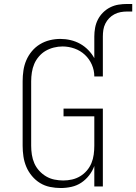

<svg xmlns="http://www.w3.org/2000/svg" viewBox="-20 -939 686 967"><path d="M286 8Q259 8 232 2.5Q205 -3 182 -17Q159 -31 141 -52.5Q123 -74 112.5 -99Q102 -124 98 -151Q94 -178 94 -205V-530Q94 -557 98 -584Q102 -611 112.5 -635.5Q123 -660 140.5 -681Q158 -702 181 -716Q204 -730 230.5 -736.5Q257 -743 284 -743Q310 -743 335.5 -737Q361 -731 383.5 -718.5Q406 -706 424.5 -687Q443 -668 455 -646V-755Q455 -777 459 -799Q463 -821 473 -840.5Q483 -860 499 -876Q515 -892 535 -902Q555 -912 576.5 -915.5Q598 -919 621 -919H646V-881H621Q604 -881 587.5 -878Q571 -875 556 -867Q541 -859 529.5 -847Q518 -835 510.5 -820Q503 -805 500.5 -788.5Q498 -772 498 -755V-554H455Q455 -585 442.5 -613.5Q430 -642 407.5 -663Q385 -684 355.5 -694.5Q326 -705 295 -705Q273 -705 251 -699.5Q229 -694 210 -683Q191 -672 176 -654.5Q161 -637 152.5 -617Q144 -597 140.5 -574.5Q137 -552 137 -530V-205Q137 -182 140.5 -159.5Q144 -137 153 -116.5Q162 -96 177.5 -79Q193 -62 212.5 -50.5Q232 -39 254.5 -34.5Q277 -30 299 -30Q321 -30 343 -35Q365 -40 384 -51.5Q403 -63 417.5 -80Q432 -97 440.5 -117.5Q449 -138 452 -160.5Q455 -183 455 -205V-353H300V-392H498V0H455V-103Q446 -78 429 -56Q412 -34 389.5 -19Q367 -4 340 2Q313 8 286 8Z"/></svg>

Font: Iosevka Etoile Extralight
Style: Regular
Weight: 200
Designer: Belleve Invis
Foundry: Belleve Invis
Version: Version 22.1.2; ttfautohint (v1.8.4)